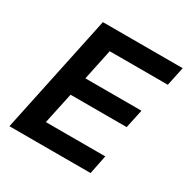

<svg xmlns="http://www.w3.org/2000/svg" viewBox="-161 -853 975 996"><g transform="rotate(30 326.5 -355.0)"><path d="M25 0H511L534 -113H178L218 -300H554L578 -412H242L281 -597H629L653 -710H175Z"/></g></svg>

Font: Geist SemiBold
Style: Italic
Weight: 600
Italic angle: -12°
Designer: Basement.studio, Andrés Briganti, Mateo Zaragoza
Foundry: Basement.studio, Vercel, Andrés Briganti, Guido Ferreyra, Mateo Zaragoza
Version: Version 1.500